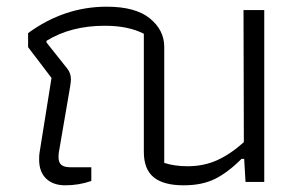

<svg xmlns="http://www.w3.org/2000/svg" viewBox="-20 -544 890 574"><path d="M97 -67Q97 -80 98 -86L134 -311L64 -403V-445Q172 -524 299 -524Q385 -524 428 -489Q471 -454 471 -404V-57Q502 -47 541 -47Q589 -47 629 -65Q669 -83 709 -119L708 -514H770V0H714L710 -69H702Q661 -28 622.5 -9Q584 10 529 10Q469 10 439.5 -14Q410 -38 410 -90V-443Q364 -467 293 -467Q192 -467 119 -422V-417L181 -339Q192 -325 192 -307Q192 -301 190 -287L156 -89Q155 -83 155 -74Q155 -58 163.5 -51Q172 -44 191 -44H253V-3Q216 10 175 10Q139 10 118 -10Q97 -30 97 -67Z"/></svg>

Font: Athiti
Style: Regular
Weight: 400
Designer: CadsonDemak Team
Foundry: CadsonDemak
Version: Version 1.032